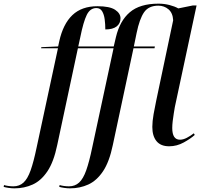

<svg xmlns="http://www.w3.org/2000/svg" viewBox="-160 -790 1096 1050"><path d="M-81 240Q-96 240 -113 237.5Q-130 235 -140 232L-138 222Q-129 225 -114.5 227Q-100 229 -87 229Q-54 229 -31.5 208.5Q-9 188 7.5 141.5Q24 95 40 18L157 -526H65L66 -532L158 -536L164 -564Q185 -659 236 -707.5Q287 -756 373 -756Q440 -756 469.5 -736.5Q499 -717 499 -690Q499 -662 478 -645.5Q457 -629 416 -629Q416 -657 412.5 -684Q409 -711 398.5 -728.5Q388 -746 367 -746Q333 -746 314.5 -708.5Q296 -671 279 -586L268 -536H462L474 -587Q495 -676 550 -723Q605 -770 707 -770Q738 -770 767 -762.5Q796 -755 815 -744L894 -760H915L796 -204Q794 -191 790.5 -170.5Q787 -150 784.5 -128Q782 -106 782 -90Q782 -26 824 -26Q842 -26 862 -36.5Q882 -47 900 -61L905 -52Q883 -32 845 -11Q807 10 765 10Q719 10 696 -18Q673 -46 673 -96Q673 -126 680 -166Q687 -206 694 -238L787 -679Q785 -719 761.5 -739Q738 -759 706 -759Q653 -759 628 -723Q603 -687 587 -609L572 -536H687L685 -526H570L457 3Q438 95 403.5 146.5Q369 198 323 219Q277 240 223 240Q208 240 191 237.5Q174 235 164 232L166 222Q175 225 189.5 227Q204 229 217 229Q250 229 272.5 208.5Q295 188 311.5 141.5Q328 95 344 18L461 -526H266L153 3Q134 95 99.5 146.5Q65 198 19 219Q-27 240 -81 240Z"/></svg>

Font: Noto Serif Display Medium
Style: Italic
Weight: 500
Italic angle: -12°
Designer: Monotype Design Team
Foundry: Monotype Imaging Inc.
Version: Version 2.009